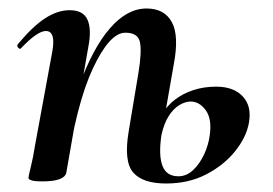

<svg xmlns="http://www.w3.org/2000/svg" viewBox="-20 -419 642 452"><path d="M371 13Q316 13 293.5 -13Q271 -39 283 -110L306 -248Q314 -297 309.5 -319.5Q305 -342 275 -342Q238 -342 198.5 -257.5Q159 -173 136 -12L118 -13Q136 -132 167 -218.5Q198 -305 238.5 -352Q279 -399 325 -399Q367 -399 384.5 -367Q402 -335 389 -267L360 -101Q353 -53 362.5 -28.5Q372 -4 400 -4Q419 -4 434.5 -18.5Q450 -33 460.5 -55.5Q471 -78 474 -102Q479 -140 464 -160Q449 -180 429 -180Q416 -180 402 -171.5Q388 -163 377 -145.5Q366 -128 360 -101L344 -102Q349 -128 361 -149Q373 -170 392 -184.5Q411 -199 435.5 -207Q460 -215 489 -215Q530 -215 551.5 -192Q573 -169 566 -130Q560 -96 533.5 -63Q507 -30 465.5 -8.5Q424 13 371 13ZM80 8Q61 8 54 5.5Q47 3 47 0Q47 -4 52.5 -26Q58 -48 62 -74L103 -297Q112 -346 88 -346Q78 -346 63.5 -336Q49 -326 30 -306Q27 -302 23 -306.5Q19 -311 22 -315Q58 -358 87 -376.5Q116 -395 144 -395Q176 -395 186 -372.5Q196 -350 188 -309L136 -12Q131 8 80 8Z"/></svg>

Font: Cormorant Light
Style: Italic
Weight: 300
Italic angle: -10°
Designer: Christian Thalmann (Catharsis Fonts)
Foundry: Catharsis Fonts
Version: Version 4.000